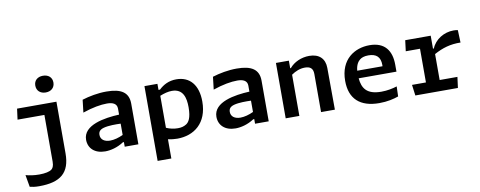

<svg xmlns="http://www.w3.org/2000/svg" viewBox="-78 -1180 4496 1799"><g transform="rotate(-10 2170.0 -281.0)"><path d="M93 -526.5 79.5 -424H335V20.5C335 65.5 321.5 83.5 308.5 93.5C289.5 107.5 248 117.5 192 117.5C141 117.5 98 110.5 62.5 100.5L82.5 215C105.5 221 131.5 225.5 171.5 225.5C375.5 225.5 467.5 149.5 467.5 -35.5V-526.5ZM298.5 -709C298.5 -660 333.5 -629 384.5 -629C436 -629 471 -660 471 -709C471 -758 436 -788 384.5 -788C333.5 -788 298.5 -758 298.5 -709Z M1154.5 0V-386.5C1154.5 -492.5 1087 -539 944.5 -539C862.5 -539 780 -523 712.5 -502L698.5 -382C791.5 -414 871 -427.5 930.5 -427.5C984 -427.5 1024.5 -411 1024.5 -362.5V-305.5C884 -299 679 -267 679 -126.5C679 -46 737.5 11.5 838 11.5C887.5 11.5 954 -3.5 1015 -44H1024.5V0ZM810.5 -149.5C810.5 -178.5 823.5 -198 862.5 -209C910 -222 979 -221 1024.5 -219.5V-112C984 -92.5 938.5 -80 900.5 -80C846.5 -80 810.5 -105.5 810.5 -149.5Z M1814 -291.5C1814 -448 1737.5 -538 1609.5 -538C1538 -538 1485 -509.5 1443 -469.5H1428.5V-527H1305V184.5H1435.5V1.5C1464 8 1493 11.5 1523.5 11.5C1682.5 11.5 1814 -85 1814 -291.5ZM1435.5 -107.5V-412C1475 -428 1514 -438.5 1550 -438.5C1657 -438.5 1678 -350 1678 -260.5C1678 -157.5 1651.5 -121.5 1627 -105.5C1602.5 -90 1578 -84 1546 -84C1507 -84 1471 -92 1435.5 -107.5Z M2394.5 0V-386.5C2394.5 -492.5 2327 -539 2184.5 -539C2102.5 -539 2020 -523 1952.5 -502L1938.5 -382C2031.5 -414 2111 -427.5 2170.5 -427.5C2224 -427.5 2264.5 -411 2264.5 -362.5V-305.5C2124 -299 1919 -267 1919 -126.5C1919 -46 1977.5 11.5 2078 11.5C2127.5 11.5 2194 -3.5 2255 -44H2264.5V0ZM2050.5 -149.5C2050.5 -178.5 2063.5 -198 2102.5 -209C2150 -222 2219 -221 2264.5 -219.5V-112C2224 -92.5 2178.5 -80 2140.5 -80C2086.5 -80 2050.5 -105.5 2050.5 -149.5Z M3024 0 3022 -398.5C3021.5 -485.5 2968.5 -538 2874 -538C2799 -538 2727.5 -506 2685.5 -455H2679V-527H2556V0H2686V-392C2724 -418.5 2767.5 -437 2815 -437C2863 -437 2892.5 -418.5 2892.5 -362.5V0Z M3339.5 -423.5C3354.5 -435.5 3379 -446.5 3420.5 -446.5C3496 -446.5 3534.5 -411.5 3534.5 -335.5C3534.5 -331 3534.5 -327 3534 -323H3293.5C3298.5 -381 3321.5 -409.5 3339.5 -423.5ZM3165.5 -248.5C3165.5 -77 3263 12 3446 12C3523 12 3585.5 -3.5 3629 -19L3632 -114C3593 -101.5 3540.5 -90 3482.5 -90C3343.5 -90 3303 -155 3294.5 -250.5H3654V-317C3654 -448.5 3594 -538.5 3447.5 -538.5C3307 -538.5 3165.5 -454.5 3165.5 -248.5Z M4028.5 -526.5H3786L3773 -423.5H3908.5V-103H3776L3789.5 0H4194.5L4208 -103H4039V-350C4119 -394 4195 -417 4292.5 -415L4288 -533.5C4274 -537 4260.5 -538 4246.5 -538C4157 -538 4069.5 -485.5 4037 -403.5H4028.5Z"/></g></svg>

Font: Monaspace Argon SemiBold
Style: Regular
Weight: 600
Designer: Riley Cran & the Lettermatic Team
Foundry: Lettermatic
Version: Version 1.000 (Monaspace Argon)